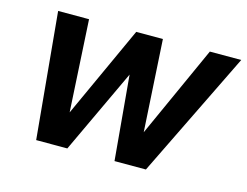

<svg xmlns="http://www.w3.org/2000/svg" viewBox="-79 -660 1012 786"><g transform="rotate(15 427.0 -267.0)"><path d="M128 0H260L428 -358L460 0H593L854 -534H721L545 -145L522 -534H409L231 -145L209 -534H78Z"/></g></svg>

Font: Geist SemiBold
Style: Italic
Weight: 600
Italic angle: -12°
Designer: Basement.studio, Andrés Briganti, Mateo Zaragoza
Foundry: Basement.studio, Vercel, Andrés Briganti, Guido Ferreyra, Mateo Zaragoza
Version: Version 1.500